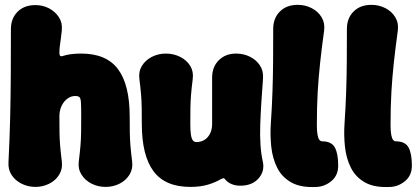

<svg xmlns="http://www.w3.org/2000/svg" viewBox="-20 -746 1729 792"><path d="M126 25Q96 25 69.5 12Q43 -1 28 -24Q13 -47 15 -77Q20 -177 22 -264Q24 -351 24.5 -438.5Q25 -526 25 -626Q25 -670 52.5 -697.5Q80 -725 126 -725Q157 -725 182.5 -711.5Q208 -698 223 -675Q238 -652 235 -621Q231 -584 228 -565Q225 -546 225 -529Q225 -520 227.5 -516.5Q230 -513 235 -514Q244 -517 255.5 -519.5Q267 -522 282 -523.5Q297 -525 315 -525Q419 -525 467 -460.5Q515 -396 515 -265Q515 -223 515.5 -197Q516 -171 518 -146Q520 -121 525 -80Q529 -50 514.5 -26Q500 -2 473.5 11.5Q447 25 416 25Q384 25 357.5 11.5Q331 -2 316 -26Q301 -50 305 -80Q310 -121 312 -146Q314 -171 314.5 -197Q315 -223 315 -265Q315 -304 314 -322Q313 -340 308 -345Q303 -350 290 -350Q273 -350 258 -339Q243 -328 234 -309Q225 -290 225 -265Q225 -223 225.5 -197Q226 -171 228 -146Q230 -121 235 -80Q239 -50 224.5 -26Q210 -2 183.5 11.5Q157 25 126 25Z M1064 -80Q1073 -40 1046.5 -10Q1020 20 971 20Q951 20 934.5 13Q918 6 907 -8Q904 -12 899.5 -10.5Q895 -9 891 -7Q881 -1 868.5 4.5Q856 10 840 15Q824 20 805.5 22.5Q787 25 765 25Q661 25 613 -40Q565 -105 565 -235Q565 -277 564.5 -303Q564 -329 562 -354.5Q560 -380 555 -420Q551 -451 565.5 -474.5Q580 -498 606.5 -511.5Q633 -525 664 -525Q696 -525 723 -511.5Q750 -498 764.5 -474.5Q779 -451 775 -420Q770 -380 768 -354.5Q766 -329 765.5 -303Q765 -277 765 -235Q765 -207 767.5 -190.5Q770 -174 775.5 -167Q781 -160 790 -160Q809 -160 823.5 -169Q838 -178 846.5 -195Q855 -212 855 -235Q855 -277 855 -304Q855 -331 855 -357.5Q855 -384 855 -426Q855 -470 882.5 -497.5Q910 -525 954 -525Q985 -525 1011 -512Q1037 -499 1052 -476.5Q1067 -454 1065 -423Q1061 -371 1058 -322.5Q1055 -274 1053.5 -230.5Q1052 -187 1054.5 -149Q1057 -111 1064 -80Z M1288 25Q1222 29 1182.5 7Q1143 -15 1123.5 -54Q1104 -93 1099 -140.5Q1094 -188 1097 -233Q1102 -308 1104 -369Q1106 -430 1106.5 -491Q1107 -552 1107 -627Q1107 -671 1134.5 -698.5Q1162 -726 1208 -726Q1239 -726 1265.5 -712.5Q1292 -699 1306.5 -675Q1321 -651 1317 -620Q1307 -547 1300.5 -487Q1294 -427 1290.5 -366Q1287 -305 1287 -230Q1287 -204 1290 -189Q1293 -174 1298 -168.5Q1303 -163 1309 -163Q1347 -163 1361 -138Q1375 -113 1375 -63Q1375 -23 1348 0Q1321 23 1288 25Z M1592 25Q1526 29 1486.5 7Q1447 -15 1427.5 -54Q1408 -93 1403 -140.5Q1398 -188 1401 -233Q1406 -308 1408 -369Q1410 -430 1410.5 -491Q1411 -552 1411 -627Q1411 -671 1438.5 -698.5Q1466 -726 1512 -726Q1543 -726 1569.5 -712.5Q1596 -699 1610.5 -675Q1625 -651 1621 -620Q1611 -547 1604.5 -487Q1598 -427 1594.5 -366Q1591 -305 1591 -230Q1591 -204 1594 -189Q1597 -174 1602 -168.5Q1607 -163 1613 -163Q1651 -163 1665 -138Q1679 -113 1679 -63Q1679 -23 1652 0Q1625 23 1592 25Z"/></svg>

Font: Winky Sans Black
Style: Regular
Weight: 900
Designer: Simon Atzbach
Foundry: typofactur
Version: Version 1.205